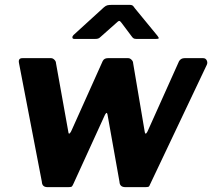

<svg xmlns="http://www.w3.org/2000/svg" viewBox="-20 -769 872 789"><path d="M815 -530Q825 -530 829.5 -521Q834 -512 830 -503L597 -12Q594 -3 590 -1.5Q586 0 577 0H495Q472 0 471 -22L422 -297Q420 -308 416 -304Q412 -300 408 -290L281 -12Q277 -3 273.5 -1.5Q270 0 260 0H175Q153 0 152 -22L58 -510Q54 -530 72 -530H190Q197 -530 203.5 -523.5Q210 -517 210 -510L261 -226Q262 -217 266.5 -221Q271 -225 275 -235L402 -518Q408 -530 423 -530H507Q514 -530 520.5 -523.5Q527 -517 527 -510L575 -226Q577 -217 581 -221Q585 -225 589 -235L716 -518Q724 -530 738 -530H815ZM520 -621 481 -673Q474 -683 470 -683Q466 -683 456 -673L394 -618Q388 -612 383 -610.5Q378 -609 370 -609H286Q278 -609 277.5 -614.5Q277 -620 282 -625L407 -739Q415 -746 422 -747.5Q429 -749 441 -749H513Q523 -749 527.5 -744Q532 -739 535 -734L627 -622Q634 -613 632 -611Q630 -609 620 -609H540Q532 -609 528 -612Q524 -615 520 -621Z"/></svg>

Font: Libre Franklin
Style: Bold Italic
Weight: 700
Italic angle: -8°
Designer: Pablo Impallari, Rodrigo Fuenzalida, Nhung Nguyen
Foundry: Impallari Type
Version: Version 3.000